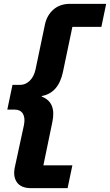

<svg xmlns="http://www.w3.org/2000/svg" viewBox="-20 -813 573 1000"><path d="M143 167Q90 167 68.5 137Q47 107 57 59L105 -163Q112 -200 99 -221Q86 -242 58 -242H18L45 -371H85Q113 -371 135 -392.5Q157 -414 165 -451L214 -685Q224 -733 258 -763Q292 -793 345 -793H533L508 -673H357L308 -439Q285 -329 198 -313L197 -310Q274 -281 253 -179L206 48H357L332 167Z"/></svg>

Font: Mona Sans Expanded
Style: Bold Italic
Weight: 700
Width: 7
Italic angle: -11.7°
Designer: Deni Anggara
Foundry: GitHub
Version: Version 1.001;gftools[0.9.33]